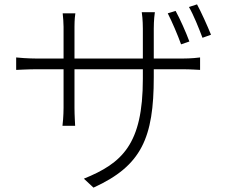

<svg xmlns="http://www.w3.org/2000/svg" viewBox="-20 -804 1040 879"><path d="M784 -754 748 -743C767 -706 794 -643 809 -601L847 -614C832 -655 803 -720 784 -754ZM882 -784 845 -772C866 -736 890 -676 907 -631L946 -645C929 -687 901 -749 882 -784ZM54 -541V-484C58 -484 109 -487 149 -487H271V-310C271 -276 267 -232 266 -228H324C324 -232 321 -277 321 -310V-487H634V-443C634 -143 539 -57 364 14L408 55C628 -45 684 -173 684 -451V-487H815C855 -487 891 -484 896 -484V-541C890 -540 855 -536 815 -536H684V-673C684 -711 688 -744 689 -748H629C630 -744 634 -711 634 -673V-536H321V-682C321 -713 324 -740 325 -743H267C269 -725 271 -698 271 -681V-536H149C111 -536 57 -540 54 -541Z"/></svg>

Font: Noto Sans CJK SC Light
Style: Regular
Weight: 300
Designer: Ryoko NISHIZUKA 西塚涼子 (kana, bopomofo & ideographs); Paul D. Hunt (Latin, Greek & Cyrillic); Sandoll Communications 산돌커뮤니
Foundry: Adobe
Version: Version 2.004;hotconv 1.0.118;makeotfexe 2.5.65603